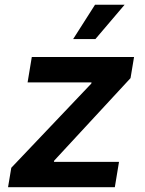

<svg xmlns="http://www.w3.org/2000/svg" viewBox="-20 -785 606 805"><path d="M13.7 0 27.3 -81.5 362.8 -434.6 363.8 -439.5H95.7L113.3 -545.9H542L527.3 -457.5L207 -111.3L206.1 -106.4H479L461.4 0ZM286.6 -621.1 378.4 -765.1H502.4L379.9 -621.1Z"/></svg>

Font: Inter Semi Bold
Style: Italic
Weight: 600
Italic angle: -9.39999°
Designer: Rasmus Andersson
Foundry: rsms
Version: Version 4.000;git-3c8e0fc